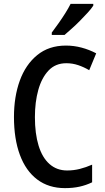

<svg xmlns="http://www.w3.org/2000/svg" viewBox="-20 -960 543 990"><path d="M322 -634Q266 -634 230.5 -596.5Q195 -559 177.5 -496.5Q160 -434 160 -356Q160 -271 179 -209Q198 -147 235.5 -114Q273 -81 326 -81Q360 -81 391.5 -89Q423 -97 455 -111V-20Q424 -5 390 2.5Q356 10 315 10Q231 10 172 -34.5Q113 -79 82.5 -161.5Q52 -244 52 -357Q52 -461 82 -544Q112 -627 172 -676Q232 -725 320 -725Q361 -725 400.5 -714.5Q440 -704 476 -685L440 -598Q413 -614 383.5 -624Q354 -634 322 -634ZM461 -931Q451 -915 432.5 -895Q414 -875 393 -853.5Q372 -832 350.5 -813Q329 -794 313 -780H247V-792Q265 -816 283 -841.5Q301 -867 317 -892.5Q333 -918 344 -940H461Z"/></svg>

Font: Noto Sans Bengali Condensed Medium
Style: Regular
Weight: 500
Width: 3
Designer: Jelle Bosma - Monotype Design Team
Foundry: Monotype Imaging Inc.
Version: Version 2.003